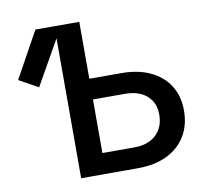

<svg xmlns="http://www.w3.org/2000/svg" viewBox="-80 -816 975 905"><g transform="rotate(-10 407.5 -364.0)"><path d="M116.2 -456.5 24.4 -507.3 146 -727.5H269.5ZM318.4 -455.1H509.3Q588.9 -455.1 647.2 -427.7Q705.6 -400.4 737.5 -350.1Q769.5 -299.8 769.5 -231Q769.5 -160.2 737.8 -108.4Q706.1 -56.6 647.7 -28.3Q589.4 0 509.3 0H236.8V-727.5H356V-99.6H509.3Q575.2 -99.6 613.3 -135.3Q651.4 -170.9 651.4 -232.4Q651.4 -271 634 -298.6Q616.7 -326.2 585 -341.1Q553.2 -356 509.3 -356H318.4Z"/></g></svg>

Font: Inter
Style: 540
Weight: 540
Designer: Rasmus Andersson
Foundry: rsms
Version: Version 4.001;git-66647c0bb